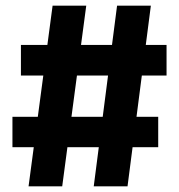

<svg xmlns="http://www.w3.org/2000/svg" viewBox="-20 -659 633 679"><path d="M81 0 166 -639H285L200 0ZM24 -138.5V-246H539.5V-138.5ZM311.5 0 394 -639H513.5L431 0ZM54 -392V-500H569V-392Z"/></svg>

Font: Anek Telugu Medium
Style: Bold
Weight: 700
Version: Version 1.003